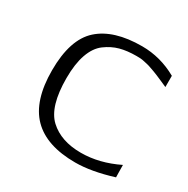

<svg xmlns="http://www.w3.org/2000/svg" viewBox="-130 -650 769 784"><g transform="rotate(30 254.5 -258.0)"><path d="M323 -30Q409 -30 497 -73Q497 -53 497.5 -35.5Q498 -18 498 -15Q398 16 323 16Q187 16 120 -52Q53 -120 53 -263Q53 -409 121.5 -470.5Q190 -532 323 -532Q410 -532 488 -488V-435Q486 -436 470 -443Q454 -450 450.5 -451.5Q447 -453 433 -459Q419 -465 414 -466.5Q409 -468 397 -472.5Q385 -477 378 -478.5Q371 -480 360.5 -482.5Q350 -485 341 -485.5Q332 -486 323 -486Q279 -486 246 -477Q213 -468 182.5 -445.5Q152 -423 136 -377.5Q120 -332 120 -265Q120 -131 174.5 -80.5Q229 -30 323 -30Z"/></g></svg>

Font: Afta sans
Style: Regular
Weight: 400
Designer: par.qink
Foundry: Oriol Esparraguera Font
Version: Version 1.000